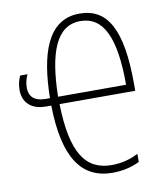

<svg xmlns="http://www.w3.org/2000/svg" viewBox="-83 -790 728 867"><g transform="rotate(-10 281.5 -357.0)"><path d="M118 -337H143C147 -99 220 10 364 10C413 10 457 -2 488 -18V-55C456 -38 415 -25 366 -25C245 -25 186 -114 181 -337H528V-368C528 -619 468 -724 340 -724C192 -724 146 -570 143 -371H122C71 -371 48 -396 48 -435C48 -459 54 -479 62 -495H28C21 -480 14 -457 14 -431C14 -375 50 -337 118 -337ZM492 -371H180C184 -573 228 -690 338 -690C444 -690 492 -587 492 -371Z"/></g></svg>

Font: Noto Sans Mono SemiCondensed ExtraLight
Style: Regular
Weight: 200
Width: 4
Designer: Monotype Design Team
Foundry: Monotype Imaging Inc.
Version: Version 2.014